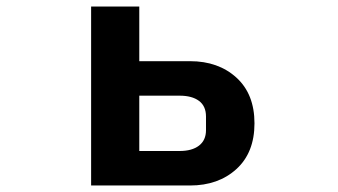

<svg xmlns="http://www.w3.org/2000/svg" viewBox="-20 -570 1040 590"><path d="M260 0V-550H408V-382H564Q651 -382 706.5 -331.5Q762 -281 762 -191Q762 -101 706.5 -50.5Q651 0 564 0ZM532 -106Q570 -106 591.5 -122.5Q613 -139 613 -170V-212Q613 -244 591.5 -260Q570 -276 532 -276H408V-106Z"/></svg>

Font: IBM Plex Sans JP
Style: Bold
Weight: 700
Designer: Mike Abbink; Paul van der Laan; Pieter van Rosmalen; Wujin Sim; Yejin Wi; Jinhee Kim; Boomi Park; Yona Kim; Kichan Ma
Foundry: Sandoll Inc.
Version: Version 1.001